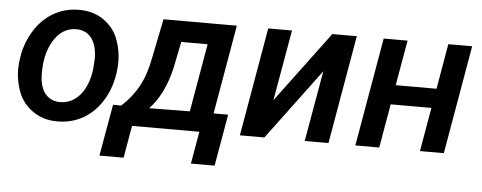

<svg xmlns="http://www.w3.org/2000/svg" viewBox="-48 -656 2338 931"><g transform="rotate(5 1121.5 -190.5)"><path d="M34.2 -255.9C33.2 -245.1 32.7 -234.9 32.7 -224.6C32.7 -188 39.6 -151.4 53.2 -115.2C66.9 -79.1 90.3 -49.3 123 -26.4C155.8 -2.9 194.3 9.3 239.3 9.8C241.7 9.8 244.1 9.8 247.1 9.8C292 9.8 333.5 -1.5 371.6 -23.4C409.7 -45.9 441.4 -78.6 466.8 -121.6C491.7 -164.6 506.8 -213.9 512.2 -270C513.2 -281.7 513.7 -293 513.7 -303.7C513.7 -340.3 507.3 -377 493.7 -412.6C480.5 -448.7 457 -478.5 424.3 -502C391.6 -525.4 352.5 -537.6 307.1 -538.1C304.7 -538.1 302.2 -538.1 299.8 -538.1C254.9 -538.1 213.9 -526.9 175.8 -504.4C137.7 -481.9 106.4 -449.7 81.5 -407.2C56.6 -364.7 41 -317.9 35.6 -266.1ZM149.4 -199.2C148.9 -205.1 148.9 -211.4 148.9 -218.3C148.9 -231.9 149.4 -248 151.4 -266.1C155.8 -305.7 167 -340.3 184.1 -370.6C211.9 -418.9 250 -443.4 297.4 -443.4C298.8 -443.4 299.8 -443.4 301.3 -443.4C364.3 -440.9 398.4 -391.1 398.4 -307.6L395.5 -259.8C388.7 -205.1 372.1 -162.1 345.7 -130.9C319.3 -100.1 286.6 -84.5 248.5 -84.5C247.6 -84.5 246.1 -84.5 245.1 -84.5C186.5 -86.4 152.8 -130.9 149.4 -199.2Z M506.3 -94.2 461.9 157.2H579.6L606.9 0H934.6L907.2 157.2H1022.5L1066.4 -94.7H995.6L1070.8 -528.3H713.9L675.8 -340.3C665.5 -285.2 650.4 -237.8 629.4 -199.2C608.4 -160.2 580.6 -125 545.9 -93.3ZM682.1 -92.8C728.5 -141.1 762.2 -208.5 782.7 -295.9L809.1 -426.3H937.5L879.9 -94.7Z M1278.8 -183.6 1339.4 -528.3H1223.6L1131.8 0H1251L1507.8 -344.7L1447.3 0H1563L1654.8 -528.3H1535.6Z M2216.3 -528.3H2100.1L2062 -308.1H1863.3L1901.9 -528.3H1785.6L1693.8 0H1810.1L1847.2 -213.4H2045.4L2008.3 0H2124.5Z"/></g></svg>

Font: Roboto Medium
Style: Italic
Weight: 500
Italic angle: -12°
Designer: Google
Version: Version 2.137; 2017